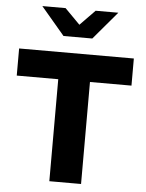

<svg xmlns="http://www.w3.org/2000/svg" viewBox="-61 -988 787 1037"><g transform="rotate(5 332.0 -469.5)"><path d="M246 0V-553H21V-700H643V-553H418V0ZM252 -939 334 -856 415 -939H538L410 -788H254L126 -939Z"/></g></svg>

Font: Red Hat Text VF
Style: Regular
Weight: 400
Designer: Pentagram, MCKL
Foundry: Pentagram, MCKL
Version: Version 1.023